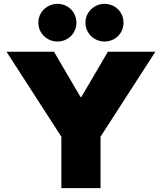

<svg xmlns="http://www.w3.org/2000/svg" viewBox="-20 -975 839 995"><path d="M297.9 -266.6 13.7 -707H259.8L397 -472.7H401.9L539.1 -707H785.2L501 -266.6V0H297.9ZM178.7 -857.4Q178.7 -884.8 192.1 -907Q205.6 -929.2 228.3 -942.1Q251 -955.1 277.3 -955.1Q304.2 -955.1 326.9 -942.4Q349.6 -929.7 362.8 -907.2Q376 -884.8 376 -857.4Q376 -830.1 362.8 -807.6Q349.6 -785.2 326.9 -772.5Q304.2 -759.8 277.3 -759.8Q251 -759.8 228.3 -772.7Q205.6 -785.6 192.1 -807.9Q178.7 -830.1 178.7 -857.4ZM422.9 -857.4Q422.9 -884.8 436.3 -907Q449.7 -929.2 472.4 -942.1Q495.1 -955.1 521.5 -955.1Q548.3 -955.1 571 -942.4Q593.8 -929.7 606.9 -907.2Q620.1 -884.8 620.1 -857.4Q620.1 -830.1 606.9 -807.6Q593.8 -785.2 571 -772.5Q548.3 -759.8 521.5 -759.8Q495.1 -759.8 472.4 -772.7Q449.7 -785.6 436.3 -807.9Q422.9 -830.1 422.9 -857.4Z"/></svg>

Font: Wanted Sans ExtraBlack
Style: Regular
Weight: 900
Designer: Original Design by Kil Hyung-jin and Kang Hanbin, Wanted Lab, Inc; Hangeul from Source Han Sans by Jang Soo-young and Ka
Foundry: Wanted Lab, Inc.
Version: Version 1.001